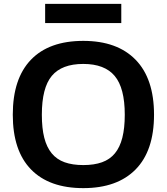

<svg xmlns="http://www.w3.org/2000/svg" viewBox="-20 -961 860 991"><path d="M213 -941H606V-842H213ZM410 10Q234 10 140 -86.5Q46 -183 46 -369Q46 -555 139.5 -652.5Q233 -750 410 -750Q585 -750 680 -652.5Q775 -555 775 -369Q775 -183 680 -86.5Q585 10 410 10ZM410 -109Q466 -109 506.5 -123.5Q547 -138 573 -169.5Q599 -201 611.5 -250.5Q624 -300 624 -369Q624 -507 572 -569Q520 -631 410 -631Q299 -631 247.5 -569.5Q196 -508 196 -369Q196 -299 208.5 -250Q221 -201 247 -169.5Q273 -138 313.5 -123.5Q354 -109 410 -109Z"/></svg>

Font: Encode Sans Wide
Style: SemiBold
Weight: 600
Designer: Pablo Impallari, Andres Torresi
Foundry: Pablo Impallari, Andres Torresi
Version: Version 1.000; ttfautohint (v1.00) -l 8 -r 50 -G 200 -x 14 -